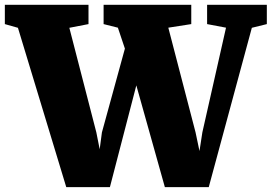

<svg xmlns="http://www.w3.org/2000/svg" viewBox="-37 -763 1115 788"><path d="M36.6 -648.9 -17.1 -664.1V-743.2H326.2V-664.1L247.6 -648.9L358.4 -219.7L372.1 -150.4L381.3 -219.7L475.6 -563.5L446.8 -649.4L388.2 -664.1V-743.2H748V-664.1L653.8 -649.4L765.6 -219.7L781.7 -143.1L793.5 -219.7L890.6 -649.4L813 -664.1V-743.2H1058.1V-664.1L996.6 -648.9L819.8 4.9H639.6L522.5 -412.6L414.1 4.9H234.9Z"/></svg>

Font: Merriweather UltraBold
Style: Regular
Weight: 900
Designer: Eben Sorkin ( sorkintype@gmail.com )
Foundry: Eben Sorkin
Version: Version 1.570; ttfautohint (v1.3) -l 8 -r 32 -G 0 -x 0 -H 60